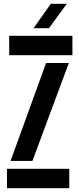

<svg xmlns="http://www.w3.org/2000/svg" viewBox="-20 -988 417 1008"><path d="M16.5 0V-101.7H343.7V0ZM28.3 -698.3V-800H360.2V-698.3ZM35.4 -143 221.9 -657.3H341.5L150.2 -143ZM156.2 -840 246.5 -968H330.6L236.9 -840Z"/></svg>

Font: Big Shoulders Stencil Text Thin
Style: Regular
Weight: 100
Designer: Patric King
Foundry: XO Type Co
Version: Version 2.001